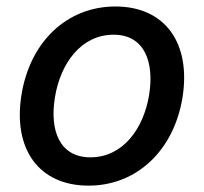

<svg xmlns="http://www.w3.org/2000/svg" viewBox="-20 -573 642 604"><path d="M258.5 11C409.8 11 526.6 -99.1 554 -265.6C581.7 -437.9 498.9 -552.6 343 -552.6C191.4 -552.6 74.6 -442.5 47.6 -274.9C19.9 -103.7 102.6 11 258.5 11ZM264.6 -78.1C166.5 -78.1 136 -163.7 152.7 -266C169.7 -372.9 234.7 -463.8 337.4 -463.8C435 -463.8 465.6 -377.5 449.2 -274.9C431.8 -168 366.5 -78.1 264.6 -78.1Z"/></svg>

Font: TID UI Medium
Style: Italic
Weight: 500
Italic angle: -9.39999°
Designer: The TID Project Authors
Foundry: Bakken & Bæck
Version: Version 1.001;hotconv 1.0.109;makeotfexe 2.5.65596